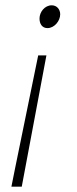

<svg xmlns="http://www.w3.org/2000/svg" viewBox="-20 -512 290 724"><path d="M23 192H62L155 -303H124L37 122ZM159 -406C185 -406 207 -433 207 -458C207 -476 195 -492 175 -492C149 -492 129 -467 129 -442C129 -422 139 -406 159 -406Z"/></svg>

Font: Source Sans Pro Light
Style: Italic
Weight: 300
Italic angle: -11°
Designer: Paul D. Hunt
Foundry: Adobe Systems Incorporated
Version: Version 3.006;hotconv 1.0.111;makeotfexe 2.5.65597